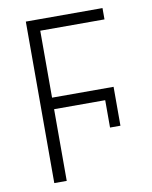

<svg xmlns="http://www.w3.org/2000/svg" viewBox="-81 -775 663 836"><g transform="rotate(-10 250.0 -357.0)"><path d="M91 0V-714H430V-664H146V-368H418V-196H372V-317H146V0Z"/></g></svg>

Font: Noto Sans Mono ExtraCondensed Light
Style: Regular
Weight: 300
Width: 2
Designer: Monotype Design Team
Foundry: Monotype Imaging Inc.
Version: Version 2.014; ttfautohint (v1.8.4.7-5d5b)